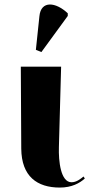

<svg xmlns="http://www.w3.org/2000/svg" viewBox="-20 -837 407 867"><path d="M167 -602 286 -765V-777C232 -828 165 -836 158 -764L142 -612ZM250 10C304 10 340 -10 363 -31L357 -40C344 -29 325 -14 303 -14C254 -14 244 -109 246 -173L256 -536H74L76 -166C77 -40 148 10 250 10Z"/></svg>

Font: Noto Serif Display ExtraBold
Style: Regular
Weight: 800
Designer: Monotype Design Team
Foundry: Monotype Imaging Inc.
Version: Version 2.009